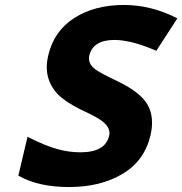

<svg xmlns="http://www.w3.org/2000/svg" viewBox="-20 -744 735 774"><path d="M514 -573Q472 -583 442 -583Q355 -583 340 -520Q333 -487 365 -464Q387 -448 455 -416Q548 -371 576 -320Q603 -270 587 -200Q563 -96 474 -43Q385 10 259 10Q136 10 58 -34L54 -36L91 -193L100 -188Q164 -156 211 -143Q257 -130 304 -130Q405 -130 420 -197Q428 -229 389 -258Q365 -275 302 -304Q243 -334 213 -364Q153 -428 174 -519Q197 -619 279.5 -671.5Q362 -724 479 -724Q587 -724 689 -673L695 -670L610 -539L604 -542Q554 -563 514 -573Z"/></svg>

Font: Passageway
Style: BdIt
Weight: 700
Foundry: Ascender Corporation
Version: Version 1.11